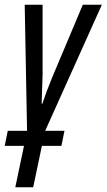

<svg xmlns="http://www.w3.org/2000/svg" viewBox="-46 -556 453 816"><path d="M19 240H95L132 64H215L228 0H146L387 -536H306L175 -225C158 -184 145 -149 134 -115H131C133 -166 134 -206 135 -239V-536H59L69 0H-13L-26 64H56Z"/></svg>

Font: Noto Sans ExtraCondensed
Style: Italic
Weight: 400
Width: 2
Italic angle: -12°
Designer: Monotype Design Team
Foundry: Monotype Imaging Inc.
Version: Version 2.013